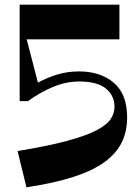

<svg xmlns="http://www.w3.org/2000/svg" viewBox="-20 -770 591 820"><path d="M93 30 55 -125Q184 -146 265.5 -168Q347 -190 392 -213.5Q437 -237 453 -262Q469 -287 469 -314Q469 -362 432 -392Q395 -422 318 -422Q262 -422 206 -398.5Q150 -375 99 -338H64V-750H490V-602H94L142 -417Q182 -439 225.5 -452Q269 -465 318 -465Q409 -465 466 -416.5Q523 -368 523 -269Q523 -210 500.5 -163Q478 -116 428 -79Q378 -42 295 -15Q212 12 93 30Z"/></svg>

Font: Trickster
Style: Regular
Weight: 400
Designer: Jean-Baptiste Morizot
Foundry: Jean-Baptiste Morizot
Version: Version 2.000;PS 2.0;hotconv 1.0.88;makeotf.lib2.5.647800